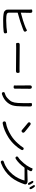

<svg xmlns="http://www.w3.org/2000/svg" viewBox="2031 -2904 937 5040"><g transform="rotate(90 2500.0 -384.5)"><path d="M512 2Q411 2 351 -8.5Q291 -19 281 -29Q263 -48 245 -66Q232 -79 232 -138V-688Q232 -739 230 -749.5Q228 -760 273 -763Q319 -766 318 -712L313 -467Q313 -462 318 -463Q408 -485 515 -519Q630 -556 705 -588Q751 -608 769.5 -619.5Q788 -631 807 -592Q827 -553 778 -532L733 -514Q651 -481 553 -450Q528 -442 503 -435L321 -382Q313 -380 313 -371V-160Q313 -124 321.5 -116Q330 -108 337 -101Q344 -94 358 -91Q383 -86 408 -82Q434 -78 516 -78Q604 -78 695 -86Q800 -95 823.5 -101Q847 -107 856 -64Q865 -20 812 -12Q717 2 512 2Z M1105 -384Q1102 -433 1155 -433L1789 -428Q1842 -428 1867.5 -430.5Q1893 -433 1895 -384Q1897 -335 1844 -335L1241 -340Q1154 -340 1130.5 -337.5Q1107 -335 1105 -384Z M2461 30Q2412 47 2400 7Q2387 -34 2439 -46Q2521 -67 2587 -142Q2604 -161 2621 -181Q2655 -221 2672 -298Q2687 -366 2687 -514V-672Q2687 -717 2685 -735Q2683 -753 2729 -756Q2776 -758 2775 -705L2773 -510Q2773 -339 2748 -250Q2726 -174 2668 -105Q2593 -15 2461 30ZM2266 -273Q2221 -275 2223 -291Q2225 -307 2225 -346L2222 -698Q2221 -751 2267 -751Q2312 -751 2311 -698L2308 -370Q2308 -345 2309 -320Q2312 -271 2266 -273Z M3227 13Q3176 22 3168 -22Q3161 -66 3213 -74Q3358 -95 3541 -209Q3652 -279 3744 -383Q3829 -479 3841 -504Q3863 -551 3899 -533Q3935 -515 3910 -469Q3869 -393 3786 -303Q3695 -204 3587 -136Q3402 -20 3227 13ZM3450 -495Q3418 -464 3382 -502Q3380 -504 3304 -568Q3223 -636 3218 -639Q3175 -668 3198 -703Q3221 -737 3264 -708Q3280 -698 3360 -633Q3440 -568 3445 -563Q3482 -526 3450 -495Z M4261 58Q4212 77 4198 36Q4185 -4 4235 -19Q4409 -70 4560 -248Q4616 -314 4661 -404Q4703 -489 4718 -555Q4719 -560 4714 -560H4395Q4382 -560 4374 -549Q4274 -410 4159 -335Q4116 -306 4094 -340Q4073 -373 4118 -400Q4175 -434 4264 -539Q4331 -618 4361 -679Q4373 -703 4386 -726Q4394 -742 4398.5 -760.5Q4403 -779 4447 -762Q4492 -744 4465 -697L4431 -636Q4429 -632 4434 -632L4730 -640Q4765 -641 4795 -623Q4831 -601 4816 -555Q4786 -466 4743 -379Q4694 -280 4631 -203Q4485 -26 4261 58ZM4820 -651Q4794 -638 4770 -684Q4750 -725 4747 -730Q4716 -772 4739 -788Q4762 -805 4792 -762Q4810 -735 4822 -711Q4846 -664 4820 -651ZM4932 -692Q4906 -679 4882 -725Q4862 -764 4858 -770Q4826 -812 4849 -828Q4872 -845 4902 -802Q4928 -765 4935 -752Q4958 -705 4932 -692Z"/></g></svg>

Font: Resource Han Rounded KR
Style: Regular
Weight: 400
Designer: Cyano Hao (round all glyphs); Ryoko NISHIZUKA 西塚涼子 (kana, bopomofo & ideographs); Paul D. Hunt (Latin, Greek & Cyrillic)
Foundry: Cyano Hao
Version: 0.990